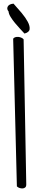

<svg xmlns="http://www.w3.org/2000/svg" viewBox="-20 -1030 211 1060"><path d="M52.7 -816.4Q56.6 -822.3 64.9 -824.7Q73.2 -827.1 82 -826.2Q90.8 -825.2 99.1 -821.3Q107.4 -817.4 110.4 -812.5L125 -11.7Q125 0 119.1 4.9Q113.3 9.8 105 10.3Q96.7 10.7 87.9 7.8Q79.1 4.9 73.2 -1ZM115.2 -844.7Q104.5 -856.4 90.3 -871.6Q76.2 -886.7 62.5 -903.3Q48.8 -919.9 38.6 -936.5Q28.3 -953.1 27.3 -966.8Q15.6 -980.5 22.9 -994.1Q30.3 -1007.8 54.7 -1009.8Q77.1 -985.4 99.1 -959Q121.1 -932.6 133.3 -909.7Q145.5 -886.7 143.6 -869.1Q141.6 -851.6 115.2 -844.7Z"/></svg>

Font: Shadows Into Light Two
Style: Regular
Weight: 400
Designer: Kimberly Geswein
Foundry: Kimberly Geswein
Version: Version 1.003 2012